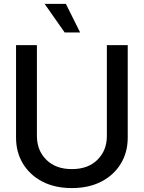

<svg xmlns="http://www.w3.org/2000/svg" viewBox="-20 -961 744 993"><path d="M351.6 11.7Q264.2 11.7 199.5 -21.7Q134.8 -55.2 98.9 -114.3Q63 -173.3 63 -249V-727.5H170.9V-257.8Q170.9 -183.1 219.5 -134.8Q268.1 -86.4 351.6 -86.4Q435.5 -86.4 484.1 -134.8Q532.7 -183.1 532.7 -257.8V-727.5H640.6V-249Q640.6 -173.3 604.7 -114.3Q568.8 -55.2 503.9 -21.7Q439 11.7 351.6 11.7ZM314.5 -793 210.9 -940.9H320.8L394.5 -793Z"/></svg>

Font: Inter Display Medium
Style: Regular
Weight: 500
Designer: Rasmus Andersson
Foundry: rsms
Version: Version 4.001;git-9221beed3